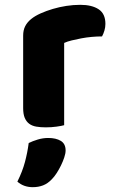

<svg xmlns="http://www.w3.org/2000/svg" viewBox="-20 -520 475 796"><path d="M246 -1Q236 2 214.5 5Q193 8 170 8Q148 8 130.5 5Q113 2 101 -7Q89 -16 82.5 -31.5Q76 -47 76 -72V-372Q76 -395 84.5 -411.5Q93 -428 109 -441Q125 -454 148.5 -464.5Q172 -475 199 -483Q226 -491 255 -495.5Q284 -500 313 -500Q361 -500 389 -481.5Q417 -463 417 -421Q417 -407 413 -393.5Q409 -380 403 -369Q382 -369 360 -367Q338 -365 317 -361Q296 -357 277.5 -352.5Q259 -348 246 -342ZM195 223Q178 241 158.5 248.5Q139 256 116 256Q78 256 52 233Q73 191 83.5 151.5Q94 112 99 73Q115 65 136.5 58.5Q158 52 180 52Q212 52 232 64Q252 76 252 104Q252 116 246.5 132.5Q241 149 233 165.5Q225 182 215 197.5Q205 213 195 223Z"/></svg>

Font: Baloo Paaji
Style: Regular
Weight: 400
Designer: Shuchita Grover and Ek Type
Foundry: Ek Type
Version: Version 1.443;PS 1.000;hotconv 16.6.51;makeotf.lib2.5.65220;